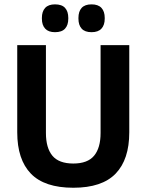

<svg xmlns="http://www.w3.org/2000/svg" viewBox="-20 -846 672 880"><path d="M316 14.5Q184 14.5 121.5 -50.2Q59 -115 59 -239.5V-639H190.5V-236.5Q190.5 -168 220.2 -132.2Q250 -96.5 316 -96.5Q381.5 -96.5 411.2 -132.2Q441 -168 441 -236.5V-639H572.5V-239.5Q572.5 -115 510 -50.2Q447.5 14.5 316 14.5ZM232 -698.5Q202 -698.5 187 -714.8Q172 -731 172 -760.5V-764Q172 -793.5 187 -809.8Q202 -826 232 -826Q263.5 -826 278.2 -809.8Q293 -793.5 293 -764V-760.5Q293 -731 278.2 -714.8Q263.5 -698.5 232 -698.5ZM399.5 -698.5Q369 -698.5 354.2 -714.8Q339.5 -731 339.5 -760.5V-764Q339.5 -793.5 354.2 -809.8Q369 -826 399.5 -826Q430 -826 445 -809.8Q460 -793.5 460 -764V-760.5Q460 -731 445 -714.8Q430 -698.5 399.5 -698.5Z"/></svg>

Font: Anek Latin SemiBold
Style: Regular
Weight: 600
Designer: Yesha Goshar
Foundry: Ek Type
Version: Version 1.003